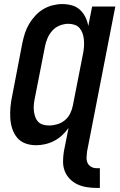

<svg xmlns="http://www.w3.org/2000/svg" viewBox="-20 -702 590 944"><path d="M455 222Q430 222 405.5 218Q381 214 360 204Q339 194 323 177.5Q307 161 298.5 139.5Q290 118 290 93Q290 68 294 43L317 -73Q303 -53 285 -36.5Q267 -20 245.5 -9Q224 2 201.5 7Q179 12 157 12Q129 12 104.5 3Q80 -6 64 -25.5Q48 -45 40 -70Q32 -95 30.5 -122Q29 -149 31.5 -176.5Q34 -204 40 -231L90 -491Q95 -515 102.5 -538.5Q110 -562 123 -584Q136 -606 153.5 -625Q171 -644 193 -657Q215 -670 239 -676Q263 -682 286 -682Q311 -682 334 -675.5Q357 -669 373.5 -653.5Q390 -638 400 -617.5Q410 -597 414 -574L433 -670H547L408 43Q406 58 405.5 72.5Q405 87 410.5 99Q416 111 428 118Q440 125 455 125H471V222ZM221 -85Q241 -85 261.5 -91Q282 -97 298.5 -110.5Q315 -124 324.5 -143Q334 -162 338 -182L389 -442Q392 -458 393 -474.5Q394 -491 392.5 -507Q391 -523 386 -537.5Q381 -552 371.5 -563.5Q362 -575 347 -580Q332 -585 316 -585Q295 -585 273.5 -576.5Q252 -568 237 -551Q222 -534 213.5 -514Q205 -494 201 -473L150 -213Q147 -198 146 -183Q145 -168 147 -153.5Q149 -139 154 -125.5Q159 -112 168.5 -102.5Q178 -93 192 -89Q206 -85 221 -85Z"/></svg>

Font: Lode Term
Style: Bold Italic
Weight: 700
Italic angle: -11°
Monospace: yes
Designer: Belleve Invis
Foundry: Belleve Invis
Version: Version 29.2.0